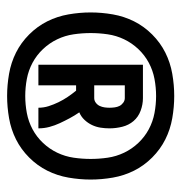

<svg xmlns="http://www.w3.org/2000/svg" viewBox="-5 -931 510 540"><g transform="rotate(90 250.0 -661.0)"><path d="M162 -514V-808H256Q274 -808 291.5 -801.5Q309 -795 320.5 -781.5Q332 -768 336.5 -750Q341 -732 341 -714Q341 -701 339 -688.5Q337 -676 331.5 -664.5Q326 -653 317 -643.5Q308 -634 296 -629Q305 -616 312.5 -602Q320 -588 326.5 -574Q333 -560 337 -545Q341 -530 341 -514H283Q283 -529 278.5 -543Q274 -557 267.5 -570.5Q261 -584 252.5 -596.5Q244 -609 235 -620H220V-514ZM220 -671H256Q263 -671 269 -675.5Q275 -680 278 -686.5Q281 -693 282 -700Q283 -707 283 -714Q283 -721 282 -728.5Q281 -736 278 -742Q275 -748 269 -752.5Q263 -757 256 -757H220ZM250 -426Q219 -426 187.5 -431.5Q156 -437 128 -451Q100 -465 77 -488Q54 -511 40 -539Q26 -567 20.5 -598.5Q15 -630 15 -661Q15 -692 20.5 -723.5Q26 -755 40 -783Q54 -811 77 -834Q100 -857 128 -871Q156 -885 187.5 -890.5Q219 -896 250 -896Q281 -896 312.5 -890.5Q344 -885 372 -871Q400 -857 423 -834Q446 -811 460 -783Q474 -755 479.5 -723.5Q485 -692 485 -661Q485 -630 479.5 -598.5Q474 -567 460 -539Q446 -511 423 -488Q400 -465 372 -451Q344 -437 312.5 -431.5Q281 -426 250 -426ZM250 -477Q274 -477 298 -481.5Q322 -486 343.5 -497.5Q365 -509 382 -527Q399 -545 409.5 -567Q420 -589 423.5 -613Q427 -637 427 -661Q427 -685 423.5 -709Q420 -733 409.5 -755Q399 -777 382 -795Q365 -813 343.5 -824.5Q322 -836 298 -840.5Q274 -845 250 -845Q226 -845 202 -840.5Q178 -836 156.5 -824.5Q135 -813 118 -795Q101 -777 90.5 -755Q80 -733 76.5 -709Q73 -685 73 -661Q73 -637 76.5 -613Q80 -589 90.5 -567Q101 -545 118 -527Q135 -509 156.5 -497.5Q178 -486 202 -481.5Q226 -477 250 -477Z"/></g></svg>

Font: Iosevka Term Curly Medium
Style: Regular
Weight: 500
Designer: Belleve Invis
Foundry: Belleve Invis
Version: Version 32.3.0